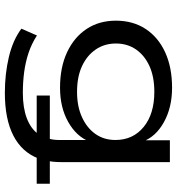

<svg xmlns="http://www.w3.org/2000/svg" viewBox="11 -550 728 790"><g transform="rotate(90 375.0 -155.0)"><path d="M362 189Q284 189 214.5 172.5Q145 156 98 121L126 57Q160 79 197.5 91.5Q235 104 276 109.5Q317 115 362 115Q424 115 467 98.5Q510 82 532 51L531 58H373V4H562L550 10Q553 -1 554.5 -11Q556 -21 556 -34V-158H562Q541 -105 481.5 -71.5Q422 -38 341 -38Q257 -38 195 -67Q133 -96 99 -147.5Q65 -199 65 -268Q65 -338 99 -390Q133 -442 195 -470.5Q257 -499 341 -499Q422 -499 482.5 -465.5Q543 -432 563 -377L557 -379V-490H647V-42Q647 -25 645.5 -10.5Q644 4 641 17L631 4H736V58H621L632 51Q606 119 538 154Q470 189 362 189ZM358 -108Q418 -108 462.5 -128.5Q507 -149 531.5 -184Q556 -219 556 -266Q556 -338 502.5 -382Q449 -426 358 -426Q296 -426 252 -406Q208 -386 183.5 -350.5Q159 -315 159 -268Q159 -221 183.5 -185Q208 -149 252 -128.5Q296 -108 358 -108Z"/></g></svg>

Font: Nunito Sans 10pt Expanded
Style: Regular
Weight: 400
Width: 7
Designer: Vernon Adams
Foundry: Vernon Adams
Version: Version 3.101;gftools[0.9.27]